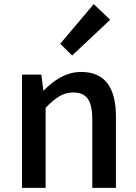

<svg xmlns="http://www.w3.org/2000/svg" viewBox="-20 -914 664 934"><path d="M87 0H202V-390C251 -439 285 -464 336 -464C401 -464 429 -427 429 -332V0H544V-346C544 -486 492 -564 375 -564C300 -564 243 -524 193 -474H191L181 -551H87ZM331 -644 516 -818 436 -894 273 -701Z"/></svg>

Font: Noto Sans CJK HK Medium
Style: Regular
Weight: 500
Designer: Ryoko NISHIZUKA 西塚涼子 (kana, bopomofo & ideographs); Paul D. Hunt (Latin, Greek & Cyrillic); Sandoll Communications 산돌커뮤니
Foundry: Adobe
Version: Version 2.004;hotconv 1.0.118;makeotfexe 2.5.65603